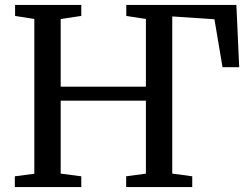

<svg xmlns="http://www.w3.org/2000/svg" viewBox="-20 -763 1018 783"><path d="M40.5 0V-44L120 -54.5V-685.5L41.5 -698V-743H311.5V-698L227.5 -685.5V-409.5H575V-685.5L495 -698V-743H944L955.5 -489H887.5L854.5 -684.5L682.5 -696V-55L764 -44V0H494.5V-44L575 -55V-352.5H227.5V-55L311.5 -44V0Z"/></svg>

Font: Merriweather Text
Style: Regular
Weight: 400
Designer: Eben Sorkin
Foundry: Eben Sorkin
Version: Version 2.100; ttfautohint (v1.7.19-72a1) -l 8 -r 50 -G 200 